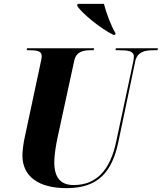

<svg xmlns="http://www.w3.org/2000/svg" viewBox="-20 -964 838 994"><path d="M566 -784H576L578 -792C556 -827 529 -900 518 -944H382L379 -934C408 -891 503 -815 566 -784ZM325 10C487 10 560 -72 593 -230L680 -646C691 -697 732 -704 775 -704H795L798 -714H580L578 -704H597C641 -704 673 -700 673 -672C673 -667 672 -653 669 -641L582 -233C551 -83 479 -6 361 -6C293 -6 261 -46 261 -124C261 -161 270 -215 278 -252L364 -648C374 -697 410 -704 451 -704H465L467 -714H120L118 -704H131C170 -704 196 -700 196 -674C196 -664 192 -646 187 -623L108 -253C102 -228 96 -182 96 -160C96 -52 177 10 325 10Z"/></svg>

Font: Noto Serif Display SemiCondensed ExtraBold
Style: Italic
Weight: 800
Width: 4
Italic angle: -12°
Designer: Monotype Design Team
Foundry: Monotype Imaging Inc.
Version: Version 2.009